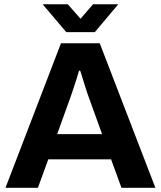

<svg xmlns="http://www.w3.org/2000/svg" viewBox="-20 -892 764 912"><path d="M6.1 0 269.6 -686.4H453.8L718.1 0H556.9L507.6 -135.3H209.4L160.1 0ZM251.5 -254.9H464.9L403.7 -424.4Q399.7 -434.8 394.3 -450.6Q389 -466.5 383.2 -485.1Q377.4 -503.7 371.6 -522.6Q365.8 -541.5 361 -556.3H355.4Q349.8 -536.7 341.8 -511.3Q333.7 -486 325.9 -462.7Q318.1 -439.3 312.7 -424.4ZM182.7 -871.7H302.1L390.6 -771L334.2 -770.2L421.9 -871.7H541.8L430.5 -739.5H294.7Z"/></svg>

Font: Archivo SemiBold
Style: Regular
Weight: 600
Designer: Hector Gatti
Foundry: Omnibus-Type
Version: Version 2.001